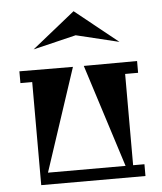

<svg xmlns="http://www.w3.org/2000/svg" viewBox="-52 -766 683 811"><g transform="rotate(-5 289.5 -360.0)"><path d="M290 -720 472 -574 290 -618 108 -574ZM539 -437H484V-50H532V0H90V-437H40V-487L267 -486L123 -50H452L313 -486L539 -487Z"/></g></svg>

Font: Chokokutai
Style: Regular
Weight: 400
Designer: 108号,108go
Foundry: Font Zone 108
Version: Version 1.000; ttfautohint (v1.8.3)